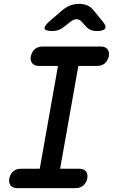

<svg xmlns="http://www.w3.org/2000/svg" viewBox="-20 -970 640 990"><path d="M290 -100H388Q411 -100 422.5 -86.5Q434 -73 430 -50Q425 -27 409.5 -13.5Q394 0 370 0H70Q46 0 35 -13.5Q24 -27 28 -50Q33 -73 48.5 -86.5Q64 -100 87 -100H185L279 -630H181Q158 -630 146.5 -643.5Q135 -657 139 -680Q144 -703 159.5 -716.5Q175 -730 199 -730H499Q523 -730 534 -716.5Q545 -703 541 -680Q536 -657 520.5 -643.5Q505 -630 482 -630H384ZM250 -810Q213 -810 210 -823Q207 -836 237 -862L300 -916Q321 -934 342.5 -942Q364 -950 388 -950Q412 -950 430.5 -942Q449 -934 463 -916L508 -861Q530 -836 522 -823Q514 -810 479 -810Q460 -810 446 -816.5Q432 -823 422 -835L402 -857Q390 -871 374.5 -871Q359 -871 341 -856L316 -836Q301 -823 284.5 -816.5Q268 -810 250 -810Z"/></svg>

Font: Maple Mono Medium
Style: Italic
Weight: 500
Italic angle: -10°
Monospace: yes
Designer: subframe7536
Version: Version 7.000